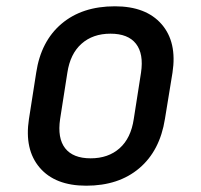

<svg xmlns="http://www.w3.org/2000/svg" viewBox="-20 -580 640 610"><path d="M254 10Q155 10 106 -47.5Q57 -105 72 -202L95 -349Q110 -449 175.5 -504.5Q241 -560 345 -560Q444 -560 493.5 -503Q543 -446 528 -349L504 -202Q488 -101 422.5 -45.5Q357 10 254 10ZM268 -77Q324 -77 360 -109Q396 -141 405 -202L428 -349Q437 -409 412 -441Q387 -473 331 -473Q275 -473 239 -441Q203 -409 194 -349L171 -202Q162 -141 187 -109Q212 -77 268 -77Z"/></svg>

Font: JetBrains Mono NL Medium
Style: Italic
Weight: 500
Italic angle: -9°
Monospace: yes
Designer: Philipp Nurullin, Konstantin Bulenkov
Foundry: JetBrains
Version: Version 2.305; ttfautohint (v1.8.4.7-5d5b)